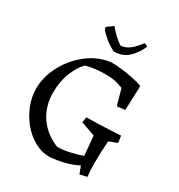

<svg xmlns="http://www.w3.org/2000/svg" viewBox="-198 -981 1055 1129"><g transform="rotate(30 329.5 -417.0)"><path d="M508 13 489 -37Q449 -16 403.5 -4.5Q358 7 305 12Q249 12 200 -15.5Q151 -43 114 -88.5Q77 -134 56 -188.5Q35 -243 35 -297Q35 -374 72 -447.5Q109 -521 170 -573Q246 -640 342 -652Q371 -652 411 -647.5Q451 -643 490 -635Q529 -627 554 -618L558 -609L552 -450L501 -444L496 -450L468 -551Q441 -562 414 -568Q387 -574 348 -574Q309 -574 273.5 -569.5Q238 -565 215 -557Q181 -523 157 -463Q133 -403 133 -326Q133 -235 180 -166Q227 -97 313 -62Q353 -62 396 -72Q439 -82 478 -95L466 -227L370 -261L375 -298Q423 -299 460.5 -300Q498 -301 532.5 -303Q567 -305 606 -307L613 -261L557 -240Q551 -162 551 -92Q551 -61 552.5 -38Q554 -15 556 2ZM321 -714 315 -717Q282 -734 254 -757.5Q226 -781 209 -803V-816L250 -846Q265 -827 289.5 -803Q314 -779 338 -764Q363 -765 384.5 -778Q406 -791 423.5 -810Q441 -829 454 -847Q457 -847 467 -842.5Q477 -838 477 -836Q457 -787 419 -750.5Q381 -714 321 -714Z"/></g></svg>

Font: Labrada
Style: Regular
Weight: 400
Designer: Mercedes Jáuregui
Foundry: Omnibus-Type Team
Version: Version 1.000; ttfautohint (v1.8.4.7-5d5b)